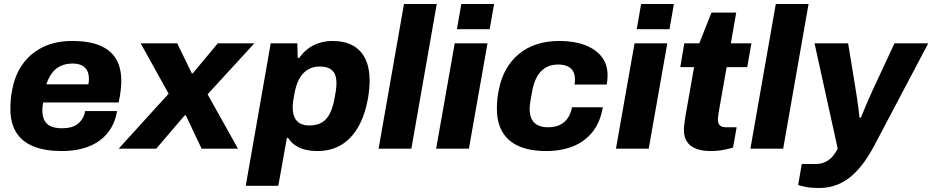

<svg xmlns="http://www.w3.org/2000/svg" viewBox="-20 -744 4666 961"><path d="M290 12Q207 12 149.5 -10.5Q92 -33 62 -80Q32 -127 32 -199Q32 -224 34 -247.5Q36 -271 41 -294Q55 -370 94.5 -424.5Q134 -479 196.5 -509Q259 -539 342 -539Q422 -539 476.5 -517.5Q531 -496 559 -452Q587 -408 587 -339Q587 -320 584.5 -294.5Q582 -269 574 -231H196Q194 -222 193 -211.5Q192 -201 192 -192Q192 -163 202 -142.5Q212 -122 234 -112Q256 -102 290 -102Q316 -102 336 -107.5Q356 -113 370 -124.5Q384 -136 393.5 -152Q403 -168 406 -188H566Q558 -140 535.5 -102.5Q513 -65 477.5 -39.5Q442 -14 395 -1Q348 12 290 12ZM212 -322H422Q424 -329 424.5 -336.5Q425 -344 425 -349Q425 -375 415.5 -392Q406 -409 387.5 -417.5Q369 -426 344 -426Q309 -426 283 -413.5Q257 -401 240 -378Q223 -355 212 -322Z M574 0 824 -275 684 -527H867L940 -377H945L1070 -527H1253L1019 -272L1171 0H989L910 -167H905L762 0Z M1210 186 1335 -527H1468L1470 -454H1477Q1510 -499 1552.5 -519Q1595 -539 1643 -539Q1703 -539 1744.5 -517Q1786 -495 1808 -450.5Q1830 -406 1830 -340Q1830 -321 1828 -299Q1826 -277 1822 -253Q1806 -164 1771 -105Q1736 -46 1685 -17Q1634 12 1570 12Q1536 12 1507.5 5Q1479 -2 1457.5 -17Q1436 -32 1422 -54H1416L1373 186ZM1528 -116Q1566 -116 1590.5 -130.5Q1615 -145 1630 -174Q1645 -203 1653 -244Q1658 -270 1660.5 -286Q1663 -302 1663.5 -311.5Q1664 -321 1664 -328Q1664 -356 1655.5 -374Q1647 -392 1628.5 -401.5Q1610 -411 1580 -411Q1545 -411 1519 -394.5Q1493 -378 1477 -347.5Q1461 -317 1454 -276Q1450 -256 1448 -243Q1446 -230 1445.5 -222Q1445 -214 1445 -207Q1445 -179 1453.5 -158.5Q1462 -138 1480.5 -127Q1499 -116 1528 -116Z M1875 0 2002 -724H2166L2039 0Z M2267 -598 2289 -724H2453L2431 -598ZM2163 0 2256 -527H2420L2327 0Z M2715 12Q2635 12 2580 -11Q2525 -34 2496 -81.5Q2467 -129 2467 -200Q2467 -225 2469.5 -249.5Q2472 -274 2477 -296Q2488 -353 2513.5 -397.5Q2539 -442 2577.5 -474Q2616 -506 2667 -522.5Q2718 -539 2780 -539Q2852 -539 2906 -519Q2960 -499 2990.5 -461Q3021 -423 3021 -367Q3021 -356 3020 -344.5Q3019 -333 3017 -321H2856Q2857 -328 2857.5 -334Q2858 -340 2858 -346Q2858 -370 2849 -386.5Q2840 -403 2821 -412Q2802 -421 2773 -421Q2735 -421 2708.5 -404Q2682 -387 2666 -356.5Q2650 -326 2643 -284Q2638 -258 2635.5 -242Q2633 -226 2632 -216.5Q2631 -207 2631 -200Q2631 -169 2641 -148.5Q2651 -128 2671.5 -117.5Q2692 -107 2723 -107Q2757 -107 2781.5 -118.5Q2806 -130 2821.5 -152.5Q2837 -175 2843 -207H2997Q2985 -133 2946 -84Q2907 -35 2847.5 -11.5Q2788 12 2715 12Z M3167 -598 3189 -724H3353L3331 -598ZM3063 0 3156 -527H3320L3227 0Z M3539 12Q3493 12 3463 0Q3433 -12 3418 -35.5Q3403 -59 3403 -94Q3403 -104 3405 -120.5Q3407 -137 3411 -164L3454 -408H3385L3405 -527H3480L3541 -681H3665L3638 -527H3741L3720 -408H3617L3577 -181Q3576 -172 3574.5 -161.5Q3573 -151 3573 -145Q3573 -127 3582.5 -117Q3592 -107 3615 -107H3667L3649 -5Q3635 -1 3615 3.5Q3595 8 3575 10Q3555 12 3539 12Z M3736 0 3863 -724H4027L3900 0Z M4078 197Q4040 197 4013 191.5Q3986 186 3975 182L3993 77H4062Q4091 77 4112.5 66Q4134 55 4148.5 37.5Q4163 20 4173 0L4057 -527H4225L4262 -301Q4266 -279 4269.5 -253Q4273 -227 4276.5 -202Q4280 -177 4282 -155H4289Q4296 -172 4303.5 -190.5Q4311 -209 4319 -227.5Q4327 -246 4334.5 -263Q4342 -280 4349 -295L4457 -527H4626L4359 -21Q4335 25 4307 64.5Q4279 104 4245.5 134Q4212 164 4170.5 180.5Q4129 197 4078 197Z"/></svg>

Font: Archivo SemiBold ExtraBold
Style: Italic
Weight: 800
Italic angle: -10°
Version: Version 2.001